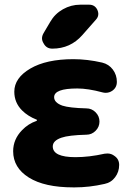

<svg xmlns="http://www.w3.org/2000/svg" viewBox="-20 -810 557 819"><path d="M194.3 -716.8Q213.9 -751 248.5 -770.5Q283.2 -790 322.3 -790H360.4Q384.8 -790 395.5 -767.6Q399.4 -758.8 399.4 -751Q399.4 -737.3 389.6 -726.6L331.1 -660.2Q280.3 -602.5 203.1 -602.5Q177.7 -602.5 166 -625Q159.2 -635.7 159.2 -646.5Q159.2 -657.2 166 -668.9ZM301.8 -139.6Q360.4 -139.6 425.8 -154.3Q432.6 -155.3 438.5 -155.3Q455.1 -155.3 468.8 -144.5Q488.3 -130.9 488.3 -106.4Q488.3 -77.1 471.2 -54.2Q454.1 -31.2 425.8 -25.4Q361.3 -10.7 298.8 -10.7Q295.9 -10.7 293 -10.7Q169.9 -10.7 103 -52.7Q36.1 -94.7 36.1 -165Q36.1 -215.8 74.2 -254.9Q100.6 -282.2 134.8 -293.9Q137.7 -294.9 137.7 -297.4Q137.7 -299.8 135.7 -299.8Q98.6 -314.5 74.2 -338.9Q41 -372.1 41 -418.9Q41 -477.5 109.4 -517.6Q177.7 -557.6 293 -557.6Q352.5 -557.6 416 -543Q444.3 -536.1 461.4 -513.2Q478.5 -490.2 478.5 -460.9Q478.5 -436.5 459 -422.9Q446.3 -414.1 430.7 -414.1Q423.8 -414.1 417 -416Q355.5 -432.6 309.6 -432.6Q210.9 -432.6 210.9 -395.5Q210.9 -372.1 246.1 -359.4Q276.4 -349.6 348.6 -347.7Q371.1 -347.7 387.7 -331.1Q404.3 -314.5 404.3 -291.5Q404.3 -268.6 387.7 -252Q371.1 -235.4 348.6 -235.4Q272.5 -233.4 242.2 -222.7Q205.1 -210 205.1 -185.5Q205.1 -139.6 301.8 -139.6Z"/></svg>

Font: Gen Jyuu GothicX Heavy
Style: Bold
Weight: 900
Designer: [Source Han Sans]
Ryoko NISHIZUKA  (kana & ideographs); Paul D. Hunt (Latin, Greek & Cyrillic); Wenlong ZHANG  (bopomofo
Version: Version 1.002.20150607